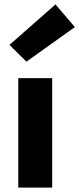

<svg xmlns="http://www.w3.org/2000/svg" viewBox="-20 -852 360 872"><path d="M63 0H217V-497H63ZM100 -572 320 -729 232 -832 23 -648Z"/></svg>

Font: DAIFUKU Sans
Style: Bold
Weight: 700
Designer: Original font ‘Source Han Sans JP’ : Paul D. Hunt
Foundry: Daifuku
Version: Version 1.000